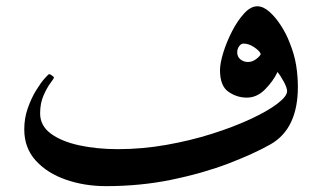

<svg xmlns="http://www.w3.org/2000/svg" viewBox="-20 -603 1050 626"><path d="M951.2 -319.8Q951.2 -183.1 861.8 -132.3Q806.6 -101.1 724.1 -69.6Q641.6 -38.1 539.8 -17.1Q438 3.9 325.2 3.9Q255.9 3.9 195.1 -17.1Q134.3 -38.1 96.7 -79.3Q59.1 -120.6 59.1 -181.2Q59.1 -217.8 70.6 -250.2Q82 -282.7 97.4 -307.9Q112.8 -333 125.5 -347.2Q138.2 -361.3 140.1 -361.3Q143.1 -361.3 149.4 -356.9Q155.8 -352.5 155.8 -350.1Q155.8 -347.2 144.5 -332.3Q133.3 -317.4 122.1 -292Q110.8 -266.6 110.8 -233.4Q110.8 -193.4 145.3 -167.7Q179.7 -142.1 237.3 -129.4Q294.9 -116.7 364.7 -116.7Q443.4 -116.7 522.2 -130.6Q601.1 -144.5 671.9 -167Q742.7 -189.5 797.6 -215.1Q852.5 -240.7 884.3 -264.9Q916 -289.1 916 -305.7Q916 -316.4 905.8 -335.7Q895.5 -355 884.8 -368.2Q871.1 -338.9 844.5 -311.8Q817.9 -284.7 784.7 -284.7Q752 -284.7 724.6 -304Q697.3 -323.2 697.3 -374Q697.3 -396.5 708 -431.4Q718.8 -466.3 736.6 -501Q754.4 -535.6 775.9 -559.1Q797.4 -582.5 818.8 -582.5Q838.4 -582.5 858.6 -564.5Q878.9 -546.4 896.2 -519.3Q913.6 -492.2 923.8 -465.3Q939.9 -425.8 945.6 -389.9Q951.2 -354 951.2 -319.8ZM830.1 -426.8Q827.1 -436.5 809.3 -448.7Q791.5 -460.9 773.9 -460.9Q766.1 -460.9 759.8 -452.4Q753.4 -443.8 753.4 -432.6Q753.4 -418 763.9 -409.4Q774.4 -400.9 788.6 -400.9Q803.2 -400.9 815.9 -410.9Q828.6 -420.9 830.1 -426.8Z"/></svg>

Font: Scheherazade New SemiBold
Style: Regular
Weight: 600
Designer: SIL International
Foundry: SIL International
Version: Version 4.000